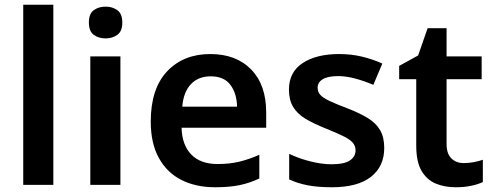

<svg xmlns="http://www.w3.org/2000/svg" viewBox="-20 -780 2083 810"><path d="M205 0H78V-760H205Z M426 -752Q454 -752 475 -737Q496 -722 496 -685Q496 -648 475 -633Q454 -618 426 -618Q396 -618 375.5 -633Q355 -648 355 -685Q355 -722 375.5 -737Q396 -752 426 -752ZM488 -542V0H361V-542Z M867 -552Q976 -552 1039.5 -487Q1103 -422 1103 -306V-241H746Q748 -168 787 -128Q826 -88 898 -88Q949 -88 990 -98Q1031 -108 1074 -127V-27Q1034 -8 991 1Q948 10 887 10Q807 10 746 -20.5Q685 -51 650.5 -113Q616 -175 616 -267Q616 -406 685 -479Q754 -552 867 -552ZM869 -458Q817 -458 785.5 -425Q754 -392 749 -330H980Q979 -386 952 -422Q925 -458 869 -458Z M1601 -156Q1601 -78 1545 -34Q1489 10 1380 10Q1322 10 1279.5 2Q1237 -6 1200 -23V-131Q1239 -112 1288 -99.5Q1337 -87 1378 -87Q1432 -87 1456 -103Q1480 -119 1480 -146Q1480 -163 1469.5 -176.5Q1459 -190 1431.5 -204Q1404 -218 1354 -238Q1304 -258 1269.5 -278.5Q1235 -299 1217 -328.5Q1199 -358 1199 -402Q1199 -476 1257 -514Q1315 -552 1410 -552Q1461 -552 1505.5 -541.5Q1550 -531 1593 -512L1555 -422Q1518 -438 1479 -448.5Q1440 -459 1407 -459Q1364 -459 1342 -446Q1320 -433 1320 -410Q1320 -392 1331.5 -379.5Q1343 -367 1370.5 -354Q1398 -341 1448 -322Q1497 -303 1531.5 -282Q1566 -261 1583.5 -231Q1601 -201 1601 -156Z M1936 -92Q1958 -92 1979 -96Q2000 -100 2017 -106V-12Q1996 -2 1967 4Q1938 10 1903 10Q1856 10 1818.5 -5.5Q1781 -21 1758.5 -59Q1736 -97 1736 -166V-446H1664V-502L1744 -546L1784 -661H1864V-542H2012V-446H1864V-172Q1864 -132 1884 -112Q1904 -92 1936 -92Z"/></svg>

Font: Noto Sans Meetei Mayek SemiBold
Style: Regular
Weight: 600
Designer: Monotype Design Team and Neelakash Kshetrimayum
Foundry: Monotype Imaging Inc.
Version: Version 2.002; ttfautohint (v1.8.4.7-5d5b)